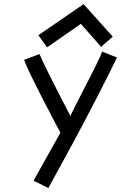

<svg xmlns="http://www.w3.org/2000/svg" viewBox="-20 -907 594 942"><path d="M390.1 -886.7 533.2 -727.1 476.1 -677.2 376.5 -790 210.9 -674.8 168.5 -734.4ZM144.5 -20.5 276.4 -255.9Q272.5 -263.2 239.7 -325.4Q207 -387.7 181.4 -437.5Q155.8 -487.3 129.6 -541.5Q103.5 -595.7 98.6 -613.8L173.8 -641.6Q195.3 -587.9 325.2 -338.4Q334 -358.9 403.1 -492.2Q472.2 -625.5 481 -653.8L554.2 -625Q502.9 -519.5 438 -394.8Q373 -270 334.7 -199.5Q296.4 -128.9 217.3 15.6Z"/></svg>

Font: Fantasque Sans Mono
Style: Italic
Weight: 400
Italic angle: -11°
Monospace: yes
Designer: Jany Belluz
Version: Version 1.8.0 ; ttfautohint (v1.8.2)